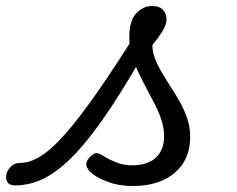

<svg xmlns="http://www.w3.org/2000/svg" viewBox="-220 -601 790 640"><path d="M-170 17Q-189 17 -195.5 5.5Q-202 -6 -198.5 -20.5Q-195 -35 -183 -46.5Q-171 -58 -152 -58Q-120 -58 -83.5 -81Q-47 -104 -2 -155Q43 -206 102.5 -291Q162 -376 240 -500L288 -473Q211 -335 148.5 -241Q86 -147 33 -90.5Q-20 -34 -69 -8.5Q-118 17 -170 17ZM223 19Q174 19 135 3.5Q96 -12 80 -29Q67 -43 67.5 -54.5Q68 -66 81 -79Q93 -91 102.5 -90.5Q112 -90 128 -79Q144 -69 168 -59.5Q192 -50 220 -50Q272 -50 299.5 -75.5Q327 -101 327 -147Q327 -172 319 -198Q311 -224 297.5 -250.5Q284 -277 269.5 -304Q255 -331 241.5 -359.5Q228 -388 219.5 -417Q211 -446 211 -477Q211 -532 234 -556.5Q257 -581 288 -581Q311 -581 323 -568.5Q335 -556 335 -537Q335 -518 321 -496Q307 -474 288 -451Q288 -428 297 -405Q306 -382 320.5 -357.5Q335 -333 351 -308.5Q367 -284 381.5 -257.5Q396 -231 405 -203Q414 -175 414 -145Q414 -69 362.5 -25Q311 19 223 19Z"/></svg>

Font: Playwrite IN
Style: Regular
Weight: 400
Designer: Veronika Burian, José Scaglione
Foundry: TypeTogether
Version: Version 1.002